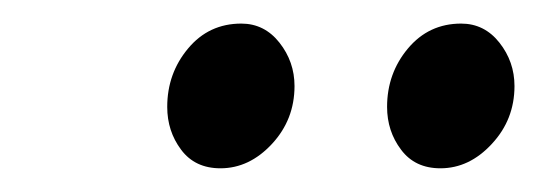

<svg xmlns="http://www.w3.org/2000/svg" viewBox="-20 -640 454 162"><path d="M369.1 -620.1Q388.7 -620.1 401.4 -604Q414.1 -587.9 414.1 -567.4Q414.1 -539.1 395 -518.6Q376 -498 351.6 -498Q330.1 -498 318.4 -513.7Q306.6 -529.3 306.6 -549.8Q306.6 -578.1 324.2 -599.1Q341.8 -620.1 369.1 -620.1ZM183.6 -620.1Q203.1 -620.1 215.8 -604Q228.5 -587.9 228.5 -567.4Q228.5 -539.1 209.5 -518.6Q190.4 -498 166 -498Q144.5 -498 132.8 -513.7Q121.1 -529.3 121.1 -549.8Q121.1 -578.1 138.7 -599.1Q156.2 -620.1 183.6 -620.1Z"/></svg>

Font: Crimson Text SemiBold
Style: Italic
Weight: 600
Italic angle: -11°
Designer: Sebastian Kosch
Foundry: Sebastian Kosch
Version: Version 1.100; ttfautohint (v1.8.4)